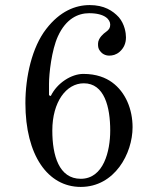

<svg xmlns="http://www.w3.org/2000/svg" viewBox="-20 -720 620 756"><path d="M186 -206C186 -319 241 -392 310 -392C391 -392 414 -299 414 -206C414 -125 388 -16 298 -16C212 -16 186 -108 186 -206ZM80 -314C80 -109 168 16 298 16C432 16 502 -116 502 -219C502 -289 475 -357 421 -396C396 -414 360 -429 308 -429C262 -429 205 -394 180 -342L173 -345V-390C173 -430 183 -522 208 -577C240 -647 288 -668 331 -668C393 -668 414 -643 414 -623C414 -610 409 -603 398 -595C392 -591 385 -585 379 -578C372 -570 366 -559 366 -548C366 -538 366 -529 374 -519C382 -508 395 -501 410 -501C423 -501 437 -504 451 -516C468 -531 476 -550 476 -573C476 -590 471 -625 448 -652C424 -678 390 -700 333 -700C277 -700 216 -676 162 -606C106 -534 80 -418 80 -314Z"/></svg>

Font: Old Standard
Style: Regular
Weight: 400
Designer: Alexey Kryukov <alexios@thessalonica.org.ru>
Version: Version 2.0